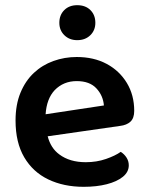

<svg xmlns="http://www.w3.org/2000/svg" viewBox="-20 -707 573 741"><path d="M164 -181Q176 -135 209 -111Q249 -81 311 -81Q353 -81 389 -93.5Q425 -106 446 -121Q460 -112 468.5 -98.5Q477 -85 477 -69Q477 -43 454 -24.5Q431 -6 392 4Q353 14 303 14Q226 14 166.5 -14.5Q107 -43 73.5 -100Q40 -157 40 -242Q40 -303 59 -349Q78 -395 110.5 -425.5Q143 -456 186 -471.5Q229 -487 276 -487Q342 -487 391.5 -460.5Q441 -434 469.5 -387Q498 -340 498 -279Q498 -251 483.5 -237.5Q469 -224 443 -221ZM381 -300Q378 -338 352 -366Q326 -394 276 -394Q225 -394 191 -359Q160 -326 156 -266ZM348 -619Q348 -590 328.5 -571Q309 -552 278 -552Q248 -552 228.5 -571Q209 -590 209 -619Q209 -649 228 -668Q247 -687 278 -687Q310 -687 329 -668Q348 -649 348 -619Z"/></svg>

Font: Baloo Bhaijaan 2 SemiBold
Style: Regular
Weight: 600
Designer: Sanskriti Dholi, Noopur Datye and Ek Type
Foundry: Ek Type
Version: Version 1.700